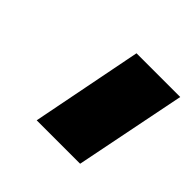

<svg xmlns="http://www.w3.org/2000/svg" viewBox="-87 -792 472 472"><g transform="rotate(45 148.5 -556.0)"><path d="M297 -701 239 -411H88L145 -701Z"/></g></svg>

Font: Gontserrat ExtraBold
Style: Italic
Weight: 800
Italic angle: -11.3°
Designer: Julieta Ulanovsky
Foundry: Julieta Ulanovsky
Version: Version 6.001